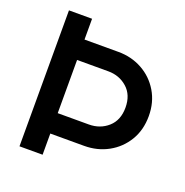

<svg xmlns="http://www.w3.org/2000/svg" viewBox="-126 -814 895 929"><g transform="rotate(20 321.5 -350.0)"><path d="M73 0V-700H192V-593H367Q434 -593 489.5 -562.5Q545 -532 578 -477Q611 -422 611 -351Q611 -279 578 -224.5Q545 -170 489.5 -139.5Q434 -109 366 -109H192V0ZM192 -214H352Q410 -214 450.5 -250Q491 -286 491 -351Q491 -416 450.5 -452Q410 -488 353 -488H192Z"/></g></svg>

Font: MuseoModerno Medium
Style: Regular
Weight: 500
Designer: Pablo Cosgaya, Héctor Gatti, Marcela Romero, and the Authors of The MuseoModerno Project.
Foundry: Omnibus-Type Team
Version: Version 1.001